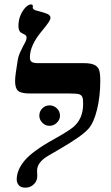

<svg xmlns="http://www.w3.org/2000/svg" viewBox="-20 -841 508 875"><path d="M116.2 -415Q77.1 -415 63 -426.5Q48.8 -438 48.8 -471.2Q48.8 -487.8 52.2 -510.3Q55.7 -532.7 60.1 -563Q63 -582.5 69.8 -598.4Q76.7 -614.3 83.5 -627Q90.3 -639.6 95.7 -649.9Q101.1 -660.2 101.1 -668.9Q101.1 -678.2 95 -681.9Q88.9 -685.5 80.1 -689.9Q64 -696.8 64 -722.2Q64 -748.5 73.2 -770.8Q82.5 -793 96.2 -806.9Q109.9 -820.8 120.1 -820.8Q129.9 -820.8 129.9 -813L128.9 -807.1Q128.9 -795.9 152.8 -791Q184.1 -783.2 197 -777.1Q210 -771 210 -759.8Q210 -752 200.9 -738.5Q191.9 -725.1 168.9 -697.3Q116.2 -633.8 116.2 -579.1Q116.2 -564.9 124.3 -559.1Q132.3 -553.2 154.8 -553.2H361.8Q391.1 -553.2 407.2 -546.6Q423.3 -540 430.2 -525.9Q437 -511.7 437 -472.2Q437 -401.4 422.1 -341.1Q407.2 -280.8 382.8 -253.9Q353 -220.2 252 -161.6L199.2 -130.9Q148.9 -101.1 148.9 -63L149.9 -39.1Q149.9 -16.1 134 -1Q118.2 14.2 96.2 14.2Q74.2 14.2 65.2 2.7Q56.2 -8.8 56.2 -22.9Q56.2 -65.9 91.8 -108.9Q127.4 -151.9 225.6 -206.5Q289.6 -242.2 312.5 -260.7Q335.4 -279.3 347.2 -306.2Q358.9 -333 358.9 -368.2Q358.9 -391.6 354.7 -399.9Q350.6 -408.2 340.3 -411.6Q330.1 -415 293 -415ZM159.2 -313.5Q159.2 -333.5 172.9 -347.2Q186.5 -360.8 206.1 -360.8Q224.6 -360.8 239 -347.4Q253.4 -334 253.4 -313.5Q253.4 -295.4 239 -281.5Q224.6 -267.6 206.1 -267.6Q186.5 -267.6 172.9 -281.7Q159.2 -295.9 159.2 -313.5Z"/></svg>

Font: Tinos
Style: Bold Italic
Weight: 700
Italic angle: -16.333°
Designer: Steve Matteson
Foundry: Monotype Imaging Inc.
Version: Version 1.23